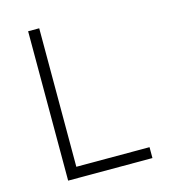

<svg xmlns="http://www.w3.org/2000/svg" viewBox="-106 -785 767 869"><g transform="rotate(-15 278.0 -350.0)"><path d="M106 0V-700H158V-51H501V0Z"/></g></svg>

Font: Readex Pro ExtraLight
Style: Regular
Weight: 200
Designer: Bonnie Shaver-Troup, Thomas Jockin
Foundry: Lexend
Version: Version 1.203; ttfautohint (v1.8.3)